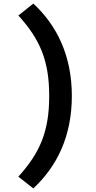

<svg xmlns="http://www.w3.org/2000/svg" viewBox="-20 -855 540 1077"><path d="M167 202C296 81 383 -85 383 -317C383 -547 296 -715 167 -835L83 -768C204 -635 256 -515 256 -317C256 -117 204 2 83 136Z"/></svg>

Font: Noto Sans Mono CJK HK
Style: Bold
Weight: 700
Designer: Ryoko NISHIZUKA 西塚涼子 (kana, bopomofo & ideographs); Paul D. Hunt (Latin, Greek & Cyrillic); Sandoll Communications 산돌커뮤니
Foundry: Adobe
Version: Version 2.004;hotconv 1.0.118;makeotfexe 2.5.65603